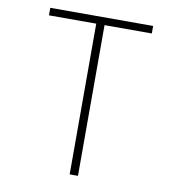

<svg xmlns="http://www.w3.org/2000/svg" viewBox="-87 -878 875 956"><g transform="rotate(10 350.0 -400.0)"><path d="M329 0V-762H90V-800H610V-762H371V0Z"/></g></svg>

Font: Martian Mono Thin
Style: Regular
Weight: 100
Monospace: yes
Designer: Roman Shamin
Foundry: Evil Martians
Version: Version 1.000; ttfautohint (v1.8.4.7-5d5b)